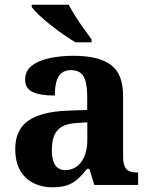

<svg xmlns="http://www.w3.org/2000/svg" viewBox="-20 -786 640 816"><path d="M201.5 10Q158.1 10 122.3 -7.8Q86.5 -25.6 65.6 -61.8Q44.8 -98 44.8 -153.1Q44.8 -234.6 100.3 -273.2Q155.9 -311.7 269 -315.8L350.6 -318.8V-374.2Q350.6 -410.7 344.8 -435.9Q339.1 -461.1 324.1 -474.5Q309 -487.9 281.5 -487.9Q256.1 -487.9 241 -475Q226 -462.2 219.5 -438.3Q213 -414.4 213 -380Q149.5 -380 118.1 -395.4Q86.8 -410.8 86.8 -446.9Q86.8 -484.1 114.8 -506.4Q142.9 -528.7 189.8 -538.8Q236.8 -548.9 292.9 -548.9Q398.2 -548.9 450.7 -510.8Q503.1 -472.6 503.1 -379.1V-123.9Q503.1 -96.4 508.9 -81.1Q514.6 -65.8 528 -59.4Q541.4 -53 563.4 -53H567V0H380.9L359.7 -68.6H350.6Q329 -41.8 309.3 -24.3Q289.6 -6.9 264.8 1.6Q240 10 201.5 10ZM256.9 -63Q285.8 -63 306.9 -78.9Q328 -94.7 339.6 -123.6Q351.1 -152.5 351.1 -191V-266.2L306.2 -263.2Q266.1 -261.2 243.2 -247.6Q220.2 -234.1 210.3 -209.6Q200.4 -185.1 200.4 -149.1Q200.4 -121 206.5 -101.6Q212.6 -82.3 225.2 -72.7Q237.9 -63 256.9 -63ZM300.9 -606Q277.4 -620 249.2 -639.5Q221 -659 193.6 -681Q166.1 -703 144.9 -723Q123.8 -743 114.8 -756V-766H272.2Q283.2 -744 300.3 -717Q317.4 -690 336.3 -664Q355.1 -638 369.1 -619V-606Z"/></svg>

Font: Noto Serif Hebrew
Style: Regular
Weight: 400
Designer: Monotype Design Team
Foundry: Monotype Imaging Inc.
Version: Version 2.003